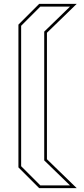

<svg xmlns="http://www.w3.org/2000/svg" viewBox="-20 -770 432 990"><path d="M182 200 75 93V-643L182 -750H375.5L222 -601V51L375.5 200ZM188 186H341L208 57V-607L341 -736H188L89 -637V87Z"/></svg>

Font: Tourney Thin
Style: Regular
Weight: 100
Designer: Tyler Finck
Foundry: Etcetera Type Co
Version: Version 1.015